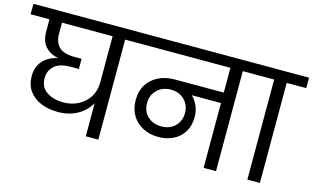

<svg xmlns="http://www.w3.org/2000/svg" viewBox="-116 -991 2024 1242"><g transform="rotate(15 896.0 -370.0)"><path d="M306 -105Q242 -105 191.5 -126Q141 -147 112 -187.5Q83 -228 83 -288Q83 -332 101.5 -364Q120 -396 150.5 -415.5Q181 -435 215 -441V-443Q168 -451 133.5 -486Q99 -521 99 -593V-670H-27V-740H737V-670H606V0H522V-221Q491 -167 435 -136Q379 -105 306 -105ZM167 -296Q167 -234 212.5 -204Q258 -174 324 -174Q379 -174 424 -197.5Q469 -221 495.5 -263Q522 -305 522 -360V-670H183V-597Q183 -539 214.5 -508Q246 -477 319 -477H366V-409H313Q236 -409 201.5 -376Q167 -343 167 -296Z M976 -117Q918 -117 872 -140.5Q826 -164 799.5 -207.5Q773 -251 773 -310Q773 -372 800.5 -415Q828 -458 875.5 -481Q923 -504 983 -504H1311V-670H683V-740H1526V-670H1394V0H1311V-434H1115Q1139 -412 1154.5 -378.5Q1170 -345 1170 -301Q1170 -243 1144.5 -202Q1119 -161 1075 -139Q1031 -117 976 -117ZM977 -188Q1032 -188 1067.5 -222.5Q1103 -257 1103 -311Q1103 -364 1067.5 -399Q1032 -434 977 -434Q921 -434 885 -399.5Q849 -365 849 -310Q849 -256 884.5 -222Q920 -188 977 -188Z M1604 0V-670H1472V-740H1819V-670H1688V0Z"/></g></svg>

Font: Poppins
Style: Regular
Weight: 400
Designer: Ninad Kale (Devanagari), Jonny Pinhorn (Latin)
Version: Version 5.002